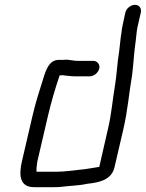

<svg xmlns="http://www.w3.org/2000/svg" viewBox="-20 -760 604 795"><path d="M366 -508H302C283 -508 269 -513 251 -513C247 -512 243 -512 238 -512H223C183 -512 169 -468 158 -431C142 -381 128 -337 115 -282L71 -93C57 -33 62 15 121 15H201C211 15 221 15 230 14C266 9 306 9 341 1C390 -4 442 -15 454 -67L491 -226C509 -304 514 -374 527 -449C533 -497 535 -545 542 -591C545 -613 545 -629 550 -651L563 -708C567 -725 557 -740 539 -740C521 -740 503 -725 499 -708L487 -652C485 -643 484 -634 483 -626L480 -606C477 -583 476 -566 473 -544C465 -498 464 -453 456 -405C446 -348 442 -289 427 -226L391 -69C363 -65 336 -59 308 -57C276 -54 249 -49 215 -49H131C131 -50 132 -51 131 -52C131 -61 131 -68 133 -78C133 -83 134 -88 135 -93L179 -282C193 -341 209 -395 227 -448C232 -448 237 -448 241 -449C242 -449 242 -449 243 -448C255 -447 274 -444 288 -444H352C369 -444 387 -459 391 -476C395 -493 383 -508 366 -508Z"/></svg>

Font: Electronic
Style: SeBdIt
Weight: 600
Version: Version 1.011